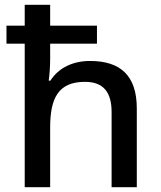

<svg xmlns="http://www.w3.org/2000/svg" viewBox="-20 -780 670 800"><path d="M189 -760H83V-673H7V-598H83V0H189V-249C189 -371 223 -439 334 -439C410 -439 445 -397 445 -313V0H550V-328C550 -466 481 -526 355 -526C286 -526 225 -499 190 -444H183C186 -465 189 -500 189 -534V-598H384V-673H189Z"/></svg>

Font: Noto Sans Bengali UI Medium
Style: Regular
Weight: 500
Designer: Jelle Bosma - Monotype Design Team
Foundry: Monotype Imaging Inc.
Version: Version 2.003